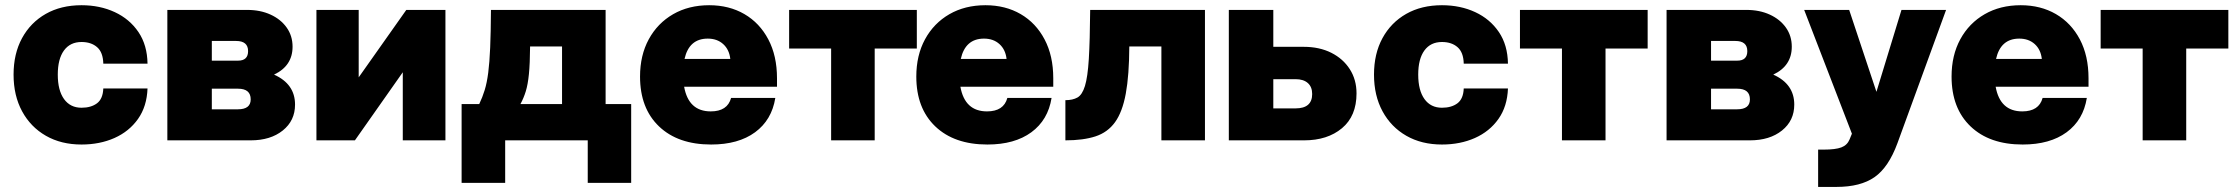

<svg xmlns="http://www.w3.org/2000/svg" viewBox="-20 -538 8588 736"><path d="M32 -252Q32 -332 64.5 -391.8Q97 -451.5 155.5 -484.8Q214 -518 292.5 -518Q363 -518 420 -491.5Q477 -465 510.8 -415Q544.5 -365 545.5 -294H376Q375 -337.5 352.2 -357.2Q329.5 -377 292.5 -377Q249 -377 225.2 -344.5Q201.5 -312 201.5 -252Q201.5 -191.5 225.5 -158.2Q249.5 -125 292.5 -125Q329 -125 351.8 -142Q374.5 -159 376 -199H545.5Q543 -130 509 -82Q475 -34 418.8 -9Q362.5 16 292.5 16Q214.5 16 156 -17.5Q97.5 -51 64.8 -111.2Q32 -171.5 32 -252Z M1030.5 -252Q1111 -216 1111 -137Q1111 -75.5 1064 -37.8Q1017 0 941 0H621.5V-500H927.5Q978 -500 1017.2 -482Q1056.5 -464 1079 -432.2Q1101.5 -400.5 1101.5 -359Q1101.5 -285.5 1030.5 -252ZM892.5 -305.5Q931 -305.5 931 -342Q931 -381 885 -381H792V-305.5ZM892 -119Q941 -119 941 -157Q941 -198 892.5 -198H792V-119Z M1355 -500V-241.5L1537.5 -500H1687.5V0H1524V-261L1340.5 0H1193V-500Z M1862 -500H2301.5V-139H2399.5V163H2233V0H1916.5V163H1749.5V-139H1817Q1829.5 -165 1838 -192.8Q1846.5 -220.5 1851.5 -259Q1856.5 -297.5 1859 -355.5Q1861.5 -413.5 1862 -500ZM1975 -139H2134.5V-360H2012Q2011.5 -294 2007.5 -254Q2003.5 -214 1995.5 -188Q1987.5 -162 1975 -139Z M2433.5 -244.5Q2433.5 -326 2467 -387.5Q2500.5 -449 2560.2 -483.5Q2620 -518 2698.5 -518Q2775 -518 2833.5 -484Q2892 -450 2925.2 -387Q2958.5 -324 2958.5 -238V-205.5H2602.5Q2619.5 -111 2704.5 -111Q2768.5 -111 2782.5 -162.5H2952Q2938.5 -78 2874.5 -31Q2810.5 16 2706 16Q2579 16 2506.2 -53.5Q2433.5 -123 2433.5 -244.5ZM2693 -390Q2621.5 -390 2604 -312H2779.5Q2775.5 -348 2752.2 -369Q2729 -390 2693 -390Z M3494.5 -500V-352H3333V0H3166V-352H3005V-500Z M3492.5 -244.5Q3492.5 -326 3526 -387.5Q3559.5 -449 3619.2 -483.5Q3679 -518 3757.5 -518Q3834 -518 3892.5 -484Q3951 -450 3984.2 -387Q4017.5 -324 4017.5 -238V-205.5H3661.5Q3678.5 -111 3763.5 -111Q3827.5 -111 3841.5 -162.5H4011Q3997.5 -78 3933.5 -31Q3869.5 16 3765 16Q3638 16 3565.2 -53.5Q3492.5 -123 3492.5 -244.5ZM3752 -390Q3680.5 -390 3663 -312H3838.5Q3834.5 -348 3811.2 -369Q3788 -390 3752 -390Z M4159 -500H4599V0H4432V-360H4309Q4308.5 -249.5 4295.5 -179Q4282.5 -108.5 4254.2 -69.5Q4226 -30.5 4179.2 -15.2Q4132.5 0 4064 0V-154Q4092 -154 4110.2 -164.2Q4128.5 -174.5 4139 -208.5Q4149.5 -242.5 4153.8 -312Q4158 -381.5 4159 -500Z M4978 -358.5Q5037.5 -358.5 5083 -335.8Q5128.5 -313 5154.2 -272.8Q5180 -232.5 5180 -180Q5180 -93 5124.2 -46.5Q5068.5 0 4979 0H4690.5V-500H4861V-358.5ZM4946 -122.5Q5010 -122.5 5010 -177.5Q5010 -205 4993.2 -219.8Q4976.5 -234.5 4946.5 -234.5H4861V-122.5Z M5247 -252Q5247 -332 5279.5 -391.8Q5312 -451.5 5370.5 -484.8Q5429 -518 5507.5 -518Q5578 -518 5635 -491.5Q5692 -465 5725.8 -415Q5759.5 -365 5760.5 -294H5591Q5590 -337.5 5567.2 -357.2Q5544.5 -377 5507.5 -377Q5464 -377 5440.2 -344.5Q5416.5 -312 5416.5 -252Q5416.5 -191.5 5440.5 -158.2Q5464.5 -125 5507.5 -125Q5544 -125 5566.8 -142Q5589.5 -159 5591 -199H5760.5Q5758 -130 5724 -82Q5690 -34 5633.8 -9Q5577.5 16 5507.5 16Q5429.5 16 5371 -17.5Q5312.5 -51 5279.8 -111.2Q5247 -171.5 5247 -252Z M6296 -500V-352H6134.5V0H5967.5V-352H5806.5V-500Z M6777.5 -252Q6858 -216 6858 -137Q6858 -75.5 6811 -37.8Q6764 0 6688 0H6368.5V-500H6674.5Q6725 -500 6764.2 -482Q6803.5 -464 6826 -432.2Q6848.5 -400.5 6848.5 -359Q6848.5 -285.5 6777.5 -252ZM6639.5 -305.5Q6678 -305.5 6678 -342Q6678 -381 6632 -381H6539V-305.5ZM6639 -119Q6688 -119 6688 -157Q6688 -198 6639.5 -198H6539V-119Z M6949.5 35.5H6971Q7016 35.5 7038.5 27Q7061 18.5 7070 -3.5L7079 -25.5L6896 -500H7068.5L7173 -186L7269 -500H7440L7253.5 11Q7219.5 103.5 7165.8 141Q7112 178.5 7020 178.5H6949.5Z M7461 -244.5Q7461 -326 7494.5 -387.5Q7528 -449 7587.8 -483.5Q7647.5 -518 7726 -518Q7802.5 -518 7861 -484Q7919.5 -450 7952.8 -387Q7986 -324 7986 -238V-205.5H7630Q7647 -111 7732 -111Q7796 -111 7810 -162.5H7979.5Q7966 -78 7902 -31Q7838 16 7733.5 16Q7606.5 16 7533.8 -53.5Q7461 -123 7461 -244.5ZM7720.5 -390Q7649 -390 7631.5 -312H7807Q7803 -348 7779.8 -369Q7756.5 -390 7720.5 -390Z M8522 -500V-352H8360.5V0H8193.5V-352H8032.5V-500Z"/></svg>

Font: Overused Grotesk ExtraBold
Style: Regular
Weight: 800
Version: Version 0.004